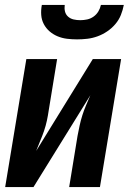

<svg xmlns="http://www.w3.org/2000/svg" viewBox="-20 -760 540 780"><path d="M1 0 87 -520H212L178 -312Q175 -291 170.5 -270Q166 -249 159 -228.5Q152 -208 143.5 -188Q135 -168 127 -147L357 -520H472L386 0H261L295 -208Q299 -229 303.5 -250Q308 -271 314.5 -291.5Q321 -312 329.5 -332Q338 -352 347 -373L116 0ZM293 -600Q272 -600 252 -602.5Q232 -605 214 -612.5Q196 -620 181.5 -632.5Q167 -645 158 -662Q149 -679 147.5 -699Q146 -719 150 -740H243Q241 -726 244 -713.5Q247 -701 256.5 -692.5Q266 -684 279 -681Q292 -678 306 -678Q320 -678 334 -681Q348 -684 360 -692.5Q372 -701 379.5 -713.5Q387 -726 390 -740H483Q479 -719 471 -699Q463 -679 448.5 -662Q434 -645 415.5 -632.5Q397 -620 376.5 -612.5Q356 -605 335 -602.5Q314 -600 293 -600Z"/></svg>

Font: Iosevka SS04 Extrabold Oblique
Style: Regular
Weight: 800
Italic angle: -9°
Monospace: yes
Designer: Belleve Invis
Foundry: Belleve Invis
Version: Version 19.0.0; ttfautohint (v1.8.4)